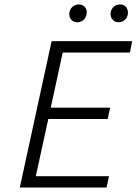

<svg xmlns="http://www.w3.org/2000/svg" viewBox="-20 -843 614 863"><path d="M292 -788Q295 -803 306.5 -813Q318 -823 334 -823Q350 -823 360 -813Q370 -803 370 -788Q370 -769 358 -756Q346 -743 328 -743Q309 -743 299 -756Q289 -769 292 -788ZM477 -780Q477 -798 489 -810.5Q501 -823 520 -823Q536 -823 545.5 -812.5Q555 -802 555 -786Q555 -768 543 -755.5Q531 -743 513 -743Q497 -743 487 -753.5Q477 -764 477 -780ZM262 -607 208 -359H475L464 -308H197L141 -51H470L459 0H69L212 -658H574L564 -607Z"/></svg>

Font: Ysabeau Infant Semilight
Style: Italic
Weight: 300
Italic angle: -12°
Designer: Christian Thalmann (Catharsis Fonts)
Version: Version 0.003